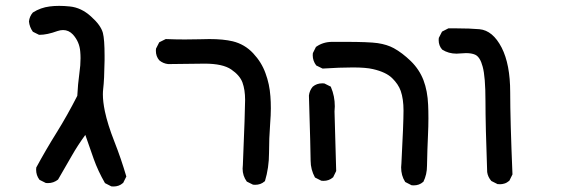

<svg xmlns="http://www.w3.org/2000/svg" viewBox="-20 -517 2040 667"><path d="M146.5 119.1Q143.6 119.1 139.2 118.7L117.7 107.9L116.7 106.9Q105.5 91.8 105.5 72.3Q105.5 69.3 106 64.9Q139.6 2.9 176.8 -56.6Q213.9 -116.2 248.5 -184.1Q250.5 -224.6 255.9 -263.7Q259.8 -290 259.8 -314.9Q259.8 -326.7 258.8 -337.4Q256.3 -371.6 233.4 -397Q218.8 -412.6 199.2 -412.6Q189.9 -412.6 179.7 -409.2Q143.6 -396 117.2 -396H115.7L94.2 -406.7Q82.5 -422.9 80.6 -442.4Q82.5 -460.4 94.2 -473.6Q121.1 -490.7 152.8 -494.6Q168 -496.6 185.5 -496.6Q203.1 -496.6 222.2 -494.6Q262.2 -490.7 295.9 -460Q330.1 -429.7 337.4 -402.8Q343.3 -379.9 343.3 -323.7Q343.3 -315.9 343.3 -307.6Q342.3 -238.8 338.4 -207.5Q337.4 -198.7 337.4 -189Q337.4 -164.1 344.2 -130.9Q354 -84.5 377.2 -25.6Q400.4 33.2 418.9 96.2L407.7 118.7L406.7 119.1Q393.6 130.9 374 130.9Q371.1 130.9 366.7 130.4L344.7 119.1Q320.3 76.7 305.4 34.7Q290.5 -7.3 276.4 -48.3Q250 -12.2 229.5 23.9L181.6 106.9Q166 119.1 146.5 119.1Z M690.9 -295.9Q649.9 -295.9 564.5 -294.4H564Q546.4 -296.4 533.2 -307.6Q521.5 -321.3 521.5 -340.8Q521.5 -343.8 522 -348.1L533.2 -370.1L555.7 -381.3Q590.3 -379.9 621.8 -379.9Q653.3 -379.9 674.3 -380.6Q695.3 -381.3 707.5 -381.3Q755.9 -381.3 788.6 -373.5Q830.1 -363.3 859.4 -332Q888.7 -300.8 902.3 -262.7Q916.5 -224.6 919.4 -182.1Q920.9 -164.1 920.9 -140.6Q920.9 -117.2 918.5 -87.4Q914.6 -36.1 914.6 14.2Q914.6 65.4 900.4 112.3L898.9 113.3Q885.7 125 866.2 125Q863.3 125 858.9 124.5L837.4 113.8Q822.8 93.8 822.8 68.8Q822.8 62.5 823.7 56.2Q831.5 -133.8 831.5 -169.9Q831.5 -205.1 822.3 -230.5Q813 -255.4 783.4 -275.6Q753.9 -295.9 690.9 -295.9Z M1373.5 64.5Q1373.5 57.6 1374.5 50.3Q1381.8 -88.4 1381.8 -132.8Q1381.8 -173.3 1372.1 -201.2Q1363.8 -224.6 1342.3 -245.6Q1320.8 -266.6 1275.9 -276.9Q1251.5 -282.7 1205.8 -282.7Q1160.2 -282.7 1100.6 -278.8L1078.6 -289.6Q1066.4 -305.7 1066.4 -325.2Q1066.4 -328.1 1066.9 -332.5L1077.6 -354L1079.1 -355Q1103 -371.6 1134.3 -371.6Q1137.2 -371.6 1140.6 -371.6Q1160.6 -371.6 1178.7 -371.6Q1260.7 -371.6 1292 -367.2Q1324.7 -362.3 1348.1 -349.6Q1377.4 -333.5 1407.2 -304.7Q1437 -275.4 1451.2 -238.3Q1465.3 -201.2 1467.3 -152.8Q1468.3 -133.8 1468.3 -106.2Q1468.3 -78.6 1466.8 -47.1Q1465.3 -15.6 1464.8 2.9Q1463.4 39.1 1463.4 58.6Q1463.4 89.4 1450.7 114.7L1449.7 115.2Q1436.5 127 1417 127Q1414.1 127 1409.7 126.5L1387.7 115.2L1387.2 114.3Q1373.5 92.8 1373.5 64.5ZM1053.2 -185.1Q1055.2 -202.6 1066.4 -215.8Q1080.1 -227.5 1099.6 -227.5Q1102.5 -227.5 1106.9 -227.1L1129.4 -215.8L1129.9 -213.9Q1143.1 -183.1 1143.1 -147.5Q1143.1 -138.7 1142.1 -129.9L1147.9 77.1L1137.2 99.1L1136.2 99.6Q1123 111.3 1103.5 111.3Q1100.6 111.3 1096.2 110.8L1074.2 99.6Q1059.1 71.8 1059.1 41.3Q1059.1 10.7 1053.2 -185.1Z M1672.4 80.1Q1666.5 -81.1 1666.5 -165.8Q1666.5 -250.5 1656.7 -285.6Q1647.9 -319.3 1630.4 -327.1Q1618.2 -332.5 1598.6 -332.5Q1589.8 -332.5 1581.3 -331.5Q1572.8 -330.6 1565.9 -330.6Q1538.1 -330.6 1516.1 -344.7Q1503.9 -358.4 1503.9 -377.9Q1503.9 -380.9 1504.4 -385.3L1515.6 -407.2L1537.6 -418.5Q1551.8 -418.5 1566.4 -418.5Q1611.3 -418.5 1646 -415.5Q1691.9 -411.1 1722.7 -351.6Q1752.4 -293.5 1752.4 -196.3Q1752.4 -100.6 1760.3 88.9L1749.5 110.8Q1740.7 118.2 1732.4 120.6Q1724.1 123 1718.5 123Q1712.9 123 1708.5 122.6L1687 111.8Q1674.8 98.1 1672.4 80.6Z"/></svg>

Font: Bakudai
Style: Medium
Weight: 500
Version: Version 1.48